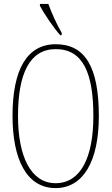

<svg xmlns="http://www.w3.org/2000/svg" viewBox="-20 -951 570 981"><path d="M288 -771H295V-784C272 -822 243 -886 227 -931H184V-921C202 -886 255 -807 288 -771ZM264 10C404 10 485 -125 485 -358C485 -610 414 -725 265 -725C118 -725 44 -596 44 -359C44 -137 116 10 264 10ZM264 -15C137 -15 72 -153 72 -358C72 -574 131 -700 265 -700C406 -700 457 -574 457 -358C457 -146 392 -15 264 -15Z"/></svg>

Font: Noto Serif ExtraCondensed Thin
Style: Regular
Weight: 100
Width: 2
Designer: Monotype Design Team
Foundry: Monotype Imaging Inc.
Version: Version 2.013